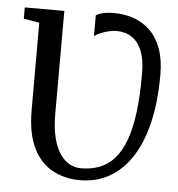

<svg xmlns="http://www.w3.org/2000/svg" viewBox="-54 -803 797 862"><g transform="rotate(5 345.0 -372.5)"><path d="M337.9 8.1Q270.9 8.1 215.6 -20.7Q160.3 -49.6 127.4 -115Q94.5 -180.5 94.5 -289.1V-680.5L23.8 -692.4V-743H202L201.7 -280.1Q201.7 -216.6 212.9 -171.9Q224.1 -127.2 243.3 -99.3Q262.5 -71.4 286.9 -58.5Q311.2 -45.6 337.5 -45.6Q383.8 -45.6 421.7 -60.4Q459.6 -75.1 488.3 -107.3Q516.9 -139.6 536.1 -191.9Q555.4 -244.2 565.1 -319.1Q574.7 -393.9 574 -494.6Q573.7 -554.5 560.1 -590.2Q546.5 -626 525.8 -644.1Q505.1 -662.3 483.2 -668Q461.2 -673.8 444.7 -673.8Q429.8 -673.8 411.5 -669.8Q393.3 -665.7 375.7 -658.8Q358.2 -651.8 344.4 -642.3V-735.2Q354 -742.7 374.9 -747.8Q395.9 -753 424.4 -753Q473.7 -753 516.1 -737.8Q558.4 -722.6 589.9 -691.2Q621.5 -659.8 639 -611.1Q656.5 -562.4 656.5 -495.3Q656.5 -370.6 633.5 -276.3Q610.4 -182 568.1 -118.8Q525.8 -55.5 467.2 -23.7Q408.7 8.1 337.9 8.1Z"/></g></svg>

Font: Merriweather Light
Style: Regular
Weight: 300
Designer: Eben Sorkin
Foundry: Eben Sorkin
Version: Version 2.100